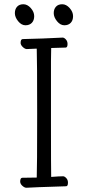

<svg xmlns="http://www.w3.org/2000/svg" viewBox="-20 -883 414 904"><path d="M104 1Q96 1 86 -7.5Q76 -16 75 -27Q75 -46 85 -46Q124 -46 153 -47Q155 -90 155 -348Q155 -603 153 -654Q118 -652 106 -652Q98 -652 88 -661Q78 -670 77 -680Q77 -699 87 -699Q181 -701 275 -706Q282 -706 290 -697.5Q298 -689 298 -676Q298 -659 289 -659L221 -657L220 -595V-313Q220 -81 221 -50Q259 -53 277 -53Q284 -53 292 -44.5Q300 -36 300 -23Q300 -6 291 -6Q130 -1 104 1ZM283 -764Q264 -764 248.5 -783Q233 -802 233 -821Q233 -840 243.5 -851.5Q254 -863 273 -863Q292 -863 308 -845Q324 -827 324 -807Q324 -787 313 -775.5Q302 -764 283 -764ZM100 -764Q81 -764 65.5 -783Q50 -802 50 -821Q50 -840 60.5 -851.5Q71 -863 90 -863Q109 -863 125 -845Q141 -827 141 -807Q141 -787 130 -775.5Q119 -764 100 -764Z"/></svg>

Font: ToneOZ-Pinyin-WenKai-Light
Style: Light
Weight: 300
Designer: Fontworks Inc.
Foundry: ToneOZ
Version: Version 0.240331